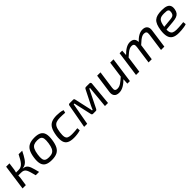

<svg xmlns="http://www.w3.org/2000/svg" viewBox="422 -1975 3465 3465"><g transform="rotate(-45 2154.0 -243.0)"><path d="M514 -486Q492 -442 472.5 -407Q453 -372 434.5 -345Q416 -318 396 -299Q376 -280 352 -269Q328 -258 297 -254L295 -251Q327 -248 349.5 -237.5Q372 -227 387 -207Q402 -187 413.5 -158Q425 -129 435.5 -89.5Q446 -50 459 0H374Q358 -59 346 -101Q334 -143 319.5 -169.5Q305 -196 281.5 -208Q258 -220 219 -220L222 -286Q258 -286 285 -299.5Q312 -313 334 -339Q356 -365 377.5 -402Q399 -439 423 -487ZM190 -487 170 -341Q166 -318 159.5 -297Q153 -276 145 -253Q147 -234 148 -214.5Q149 -195 146 -170L121 0H37L105 -487ZM256 -286 248 -220H128L137 -286Z M836 -499Q918 -499 966.5 -473.5Q1015 -448 1031.5 -391Q1048 -334 1034 -239Q1021 -147 991.5 -91.5Q962 -36 909.5 -11.5Q857 13 775 13Q694 13 645.5 -12.5Q597 -38 580 -95Q563 -152 576 -246Q589 -338 618.5 -393.5Q648 -449 701 -474Q754 -499 836 -499ZM836 -427Q783 -427 749 -411Q715 -395 695 -354.5Q675 -314 664 -239Q654 -170 661 -130.5Q668 -91 695.5 -75Q723 -59 775 -59Q829 -59 863 -76Q897 -93 916.5 -134Q936 -175 946 -246Q956 -317 949.5 -356Q943 -395 915.5 -411Q888 -427 836 -427Z M1404 -499Q1439 -499 1483 -494Q1527 -489 1560 -475L1547 -422Q1514 -425 1478 -426Q1442 -427 1418 -427Q1359 -427 1321 -412Q1283 -397 1262 -357Q1241 -317 1231 -240Q1221 -165 1230 -126.5Q1239 -88 1270 -74Q1301 -60 1357 -60Q1373 -60 1398 -61Q1423 -62 1451 -64Q1479 -66 1504 -70L1509 -12Q1472 0 1427.5 6Q1383 12 1342 12Q1257 12 1208.5 -14Q1160 -40 1145 -97Q1130 -154 1143 -247Q1157 -340 1186.5 -395.5Q1216 -451 1268.5 -475Q1321 -499 1404 -499Z M2231 -487Q2246 -487 2254.5 -477.5Q2263 -468 2261 -453L2218 0H2140L2180 -422H2163L1993 -79Q1987 -66 1979.5 -59.5Q1972 -53 1958 -53H1888Q1875 -53 1867.5 -61Q1860 -69 1858 -82L1782 -422H1764L1687 0H1609L1692 -456Q1694 -472 1702.5 -479.5Q1711 -487 1727 -487H1814Q1828 -487 1835 -479Q1842 -471 1844 -458L1905 -184Q1910 -165 1913.5 -147Q1917 -129 1919 -109H1935Q1943 -128 1950 -145.5Q1957 -163 1966 -181L2107 -461Q2119 -487 2143 -487Z M2513 -487 2465 -144Q2458 -99 2471.5 -80Q2485 -61 2523 -61Q2569 -61 2613.5 -90.5Q2658 -120 2723 -179L2731 -118Q2667 -53 2609.5 -20Q2552 13 2494 13Q2427 13 2397.5 -23.5Q2368 -60 2377 -123L2428 -487ZM2845 -487 2777 0H2712L2720 -134L2714 -148L2761 -487Z M3067 -487 3059 -361 3065 -346 3017 0H2933L3001 -487ZM3273 -499Q3338 -499 3366.5 -462.5Q3395 -426 3386 -364L3335 0H3253L3301 -343Q3307 -387 3294.5 -407Q3282 -427 3242 -427Q3216 -427 3190 -415.5Q3164 -404 3132.5 -379Q3101 -354 3055 -312L3053 -374Q3115 -438 3168 -468.5Q3221 -499 3273 -499ZM3593 -499Q3658 -499 3687 -462.5Q3716 -426 3707 -364L3656 0H3571L3619 -343Q3626 -391 3610.5 -409Q3595 -427 3560 -427Q3535 -427 3510.5 -416Q3486 -405 3454.5 -380.5Q3423 -356 3377 -313L3375 -374Q3437 -439 3489 -469Q3541 -499 3593 -499Z M4085 -499Q4162 -499 4204 -481.5Q4246 -464 4260.5 -429Q4275 -394 4266 -343Q4258 -296 4236.5 -268Q4215 -240 4177 -226Q4139 -212 4081 -207L3844 -185L3853 -249L4080 -271Q4113 -274 4133.5 -281.5Q4154 -289 4165.5 -305.5Q4177 -322 4182 -350Q4188 -387 4177 -403.5Q4166 -420 4140 -424Q4114 -428 4074 -428Q4034 -428 4006 -421Q3978 -414 3959 -395.5Q3940 -377 3928 -343Q3916 -309 3907 -254Q3895 -173 3906 -131Q3917 -89 3948.5 -74.5Q3980 -60 4031 -60Q4058 -60 4089.5 -61.5Q4121 -63 4152 -66Q4183 -69 4210 -72L4216 -15Q4191 -5 4155 1Q4119 7 4082.5 9.5Q4046 12 4017 12Q3933 12 3885.5 -16.5Q3838 -45 3822.5 -104.5Q3807 -164 3819 -255Q3829 -327 3848 -374.5Q3867 -422 3898 -449Q3929 -476 3975 -487.5Q4021 -499 4085 -499Z"/></g></svg>

Font: Exo 2
Style: Italic
Weight: 400
Italic angle: -8°
Designer: Natanael Gama
Foundry: Natanael Gama
Version: Version 2.010